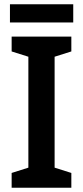

<svg xmlns="http://www.w3.org/2000/svg" viewBox="-20 -887 393 907"><path d="M317 0H35V-70L114 -95V-619L35 -644V-714H317V-644L238 -619V-95L317 -70ZM326 -867V-781H27V-867Z"/></svg>

Font: Noto Sans Lao SemiCondensed SemiBold
Style: Regular
Weight: 600
Width: 4
Designer: Monotype Design Team
Foundry: Monotype Imaging Inc.
Version: Version 2.003; ttfautohint (v1.8.4.7-5d5b)